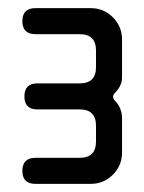

<svg xmlns="http://www.w3.org/2000/svg" viewBox="-20 -834 355 472"><path d="M262 -587Q258 -591 258 -596Q258 -601 262 -605Q280 -623 280 -643V-737Q280 -769 257.5 -791.5Q235 -814 203 -814H67Q35 -814 35 -782Q35 -750 67 -750H176Q216 -750 216 -710V-669Q216 -629 176 -629H72Q40 -629 40 -597Q40 -565 72 -565H176Q216 -565 216 -525V-486Q216 -446 176 -446H67Q35 -446 35 -414Q35 -382 67 -382H203Q235 -382 257.5 -404.5Q280 -427 280 -459V-543Q280 -569 262 -587Z"/></svg>

Font: WDXL Lubrifont JP N
Style: Regular
Weight: 400
Designer: [WDXL Lubrifont] Copyright 2020-2022 (c) NightFurySL2001, Skr-ZERO; [ZCOOL QingKe HuangYou] Copyright 2018-2022 (c) The 
Version: Version 2.001;hotconv 1.1.1;makeotfexe 2.6.0